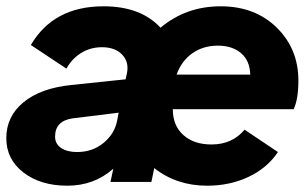

<svg xmlns="http://www.w3.org/2000/svg" viewBox="-25 -578 975 610"><path d="M923 -322Q923 -263 908 -231H524Q524 -179 557.5 -149Q591 -119 647 -119Q713 -119 752 -166L858 -95Q824 -44 764.5 -16Q705 12 633 12Q536 12 465 -44L456 0H326L335 -42Q274 12 189 12Q104 12 49.5 -30Q-5 -72 -5 -139Q-5 -208 49.5 -253Q104 -298 202 -308L374 -326L378 -344Q386 -380 363.5 -404Q341 -428 299 -428Q262 -428 232.5 -409.5Q203 -391 186 -360L73 -435Q145 -558 304 -558Q422 -558 485 -490Q566 -558 676 -558Q785 -558 854 -490.5Q923 -423 923 -322ZM536 -341H770Q769 -385 741 -409Q713 -433 667 -433Q621 -433 586.5 -409Q552 -385 536 -341ZM220 -95Q269 -95 304 -124Q339 -153 347 -194L352 -220L206 -202Q150 -194 150 -144Q150 -121 169 -108Q188 -95 220 -95Z"/></svg>

Font: Plus Jakarta Display
Style: Bold Italic
Weight: 700
Italic angle: -12°
Designer: Gumpita Rahayu
Foundry: Tokotype Studio
Version: Version 1.000;hotconv 1.0.109;makeotfexe 2.5.65596